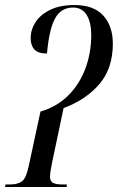

<svg xmlns="http://www.w3.org/2000/svg" viewBox="-37 -744 469 764"><path d="M-17 0 -15 -10H2Q34 -10 50.5 -22.5Q67 -35 77 -82L124 -300Q191 -320 235.5 -365Q280 -410 303 -472Q326 -534 326 -604Q326 -656 307.5 -685Q289 -714 254 -714Q205 -714 181.5 -669.5Q158 -625 150 -531Q114 -531 99.5 -547.5Q85 -564 85 -592Q85 -626 104.5 -656Q124 -686 163 -705Q202 -724 259 -724Q336 -724 374 -682Q412 -640 412 -570Q412 -472 358.5 -409.5Q305 -347 216 -314L169 -91Q165 -71 163.5 -59.5Q162 -48 162 -41Q162 -22 174.5 -16Q187 -10 212 -10H229L228 0Z"/></svg>

Font: Noto Serif Display ExtraCondensed
Style: Italic
Weight: 400
Width: 2
Italic angle: -12°
Designer: Monotype Design Team
Foundry: Monotype Imaging Inc.
Version: Version 2.009